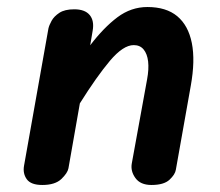

<svg xmlns="http://www.w3.org/2000/svg" viewBox="-20 -527 627 547"><path d="M100.5 0Q68 0 56.2 -16.5Q44.5 -33 48.5 -55L118 -446Q120 -455 127 -467.8Q134 -480.5 149.2 -490.5Q164.5 -500.5 191.5 -500.5Q222 -500.5 235.5 -484.2Q249 -468 244 -439.5L237 -398Q275.5 -448.5 314.5 -477.8Q353.5 -507 400 -507Q453.5 -507 485 -480.8Q516.5 -454.5 526.5 -404.5Q536.5 -354.5 523.5 -282.5L481 -43.5Q479 -30 463 -15Q447 0 411.5 0Q380 0 365.8 -19.8Q351.5 -39.5 355.5 -61.5L399 -300.5Q404.5 -330 402 -351.8Q399.5 -373.5 389.2 -386Q379 -398.5 361 -398.5Q331 -398.5 293.2 -353.8Q255.5 -309 207.5 -232.5L175 -47.5Q172.5 -34 154.8 -17Q137 0 100.5 0Z"/></svg>

Font: Edu AU VIC WA NT Hand SemiBold
Style: Regular
Weight: 600
Version: Version 1.001